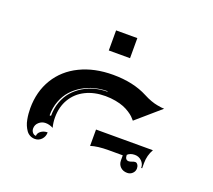

<svg xmlns="http://www.w3.org/2000/svg" viewBox="-93 -763 826 746"><g transform="rotate(20 320.0 -390.0)"><path d="M58.6 -244.1Q58.6 -313.7 90.8 -366.6Q123 -419.4 181.8 -448Q240.5 -476.6 317.4 -476.6Q401.4 -476.6 461.2 -445.1Q476.8 -436.8 491.9 -431.4Q507.1 -426 518.7 -424Q530.3 -421.9 536.6 -421.1Q543 -420.4 548.1 -420.4L449.7 -335.2Q444.1 -342 437.6 -348.4Q431.2 -354.7 419.3 -362.4Q407.5 -370.1 393.8 -375.6Q380.1 -381.1 360.1 -384.9Q340.1 -388.7 317.4 -388.7Q271.5 -388.7 236.2 -371.2Q200.9 -353.8 181 -320.8Q161.1 -287.8 161.1 -244.1Q161.1 -222.2 166.5 -202.4Q150.6 -210.7 135 -210.7Q119.4 -210.7 107.7 -200.3Q95.9 -189.9 95.9 -174.6Q95.9 -164.8 101.8 -157.8Q107.7 -150.9 116 -150.9Q116 -162.6 127.2 -170.9Q138.4 -179.2 154.3 -179.2Q154.3 -161.9 143.1 -150Q131.8 -138.2 116 -138.2Q104.7 -138.2 95.5 -143.1Q86.2 -147.9 80.1 -156.6Q74 -165.3 69.6 -175.7Q65.2 -186 62.9 -198.5Q60.5 -210.9 59.6 -221.9Q58.6 -232.9 58.6 -244.1ZM138.7 -244.1H144.5Q144.5 -275.1 154.3 -302Q164.1 -328.9 180.8 -347.9Q197.5 -366.9 219.7 -380.5Q241.9 -394 267 -400.6Q292 -407.2 318.4 -407.2V-409.2Q291.5 -409.2 265.7 -402.6Q240 -396 216.9 -382.3Q193.8 -368.7 176.5 -349.5Q159.2 -330.3 148.9 -303.1Q138.7 -275.9 138.7 -244.1ZM327.1 -186.3V-253.9H562.3Q546.9 -227.3 546.9 -195.3V-173.8H543Q543 -190.4 531.2 -201.8Q519.5 -213.1 502.9 -213.1Q484.1 -213.1 472.9 -202.4Q472.9 -181.6 488 -181.4Q493.2 -181.4 500.9 -184.4Q508.5 -187.5 513.7 -187.5Q519.8 -187.5 524 -181.3Q528.3 -175 528.3 -166.3Q528.3 -154.1 519.4 -145.5Q510.5 -137 498 -137Q480.7 -137 469.8 -147.5Q459 -158 459 -174.8V-195.3H400.4Q355 -195.3 327.1 -186.3ZM268.6 -559.6V-642.6H356.4V-559.6Z"/></g></svg>

Font: AgreloyInT3
Style: Medium
Weight: 400
Designer: gluk
Foundry: gluk
Version: Version 0.27